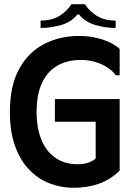

<svg xmlns="http://www.w3.org/2000/svg" viewBox="-20 -882 635 913"><path d="M27 -350Q27 -475 71.5 -555Q116 -635 190.5 -673Q265 -711 355 -711Q404 -711 443 -701Q482 -691 509.5 -676.5Q537 -662 549 -649V-524H531Q517 -543 493 -559.5Q469 -576 436.5 -586.5Q404 -597 364 -597Q299 -597 251.5 -569Q204 -541 179 -486Q154 -431 154 -351Q154 -272 177.5 -216Q201 -160 245 -130.5Q289 -101 349 -101Q380 -101 402.5 -109.5Q425 -118 435 -129V-303H241V-411H549V-71Q506 -28 450.5 -8.5Q395 11 330 11Q269 11 214.5 -10.5Q160 -32 118 -76Q76 -120 51.5 -188Q27 -256 27 -350ZM320 -862H384Q407 -826 443 -805Q479 -784 530 -784V-749Q482 -749 433.5 -763Q385 -777 356 -813H348Q319 -777 270.5 -763Q222 -749 173 -749V-784Q225 -784 261 -805.5Q297 -827 320 -862Z"/></svg>

Font: Phudu Medium
Style: Regular
Weight: 500
Version: Version 1.005;gftools[0.9.23]